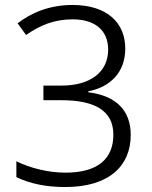

<svg xmlns="http://www.w3.org/2000/svg" viewBox="-20 -744 611 774"><path d="M485 -548C485 -653 411 -724 272 -724C179 -724 105 -692 51 -650L85 -603C142 -642 197 -666 273 -666C360 -666 416 -624 416 -544C416 -452 342 -399 229 -399H155V-340H228C357 -340 437 -301 437 -201C437 -106 377 -48 244 -48C176 -48 102 -66 46 -94V-30C102 -3 167 10 243 10C422 10 507 -77 507 -200C507 -298 449 -358 336 -372V-376C425 -393 485 -453 485 -548Z"/></svg>

Font: Noto Sans Thaana Light
Style: Regular
Weight: 300
Designer: David Williams
Foundry: Google Inc.
Version: Version 3.001